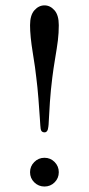

<svg xmlns="http://www.w3.org/2000/svg" viewBox="-20 -678 328 708"><path d="M196.8 -585Q196.8 -556.2 193.4 -528.6Q189.9 -501 183.3 -462.4Q176.8 -423.8 172.9 -392.1Q167 -345.2 164.1 -302.5Q161.1 -259.8 160.2 -236.8Q159.2 -213.9 158.2 -210Q156.2 -189.9 144 -189.9Q131.8 -189.9 129.9 -203.1Q128.9 -209 127 -241Q125 -272.9 121.6 -315.4Q118.2 -357.9 113.8 -392.1Q110.8 -422.9 100.8 -483.9Q90.8 -544.9 90.8 -585Q90.8 -622.1 106.9 -640.1Q123 -658.2 144 -658.2Q165 -658.2 180.9 -640.1Q196.8 -622.1 196.8 -585ZM106.4 -5.6Q90.8 -21 90.8 -43Q90.8 -64.9 106.4 -80.6Q122.1 -96.2 144 -96.2Q166 -96.2 181.4 -80.6Q196.8 -64.9 196.8 -43Q196.8 -21 181.4 -5.6Q166 9.8 144 9.8Q122.1 9.8 106.4 -5.6Z"/></svg>

Font: Linux Libertine O
Style: Regular
Weight: 400
Designer: Philipp H. Poll
Foundry: Philipp H. Poll
Version: Version 5.3.0